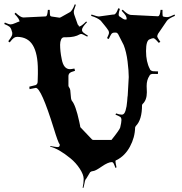

<svg xmlns="http://www.w3.org/2000/svg" viewBox="-43 -835 864 911"><path d="M652.8 -426.8 653.8 -397Q653.8 -359.4 632.8 -340.8Q630.9 -336.9 630.9 -335.9Q630.9 -267.1 602.1 -237.8Q598.1 -232.4 598.1 -230Q597.2 -183.1 573.5 -139.2Q549.8 -95.2 509.8 -75.2Q504.9 -75.2 504.9 -69.1Q504.9 -63 509.8 -41L504.9 -38.1Q498.5 -55.7 495.4 -60.8Q492.2 -65.9 487.8 -65.9Q470.2 -65.9 440.2 -45.2Q410.2 -24.4 400.4 -23.7Q390.6 -22.9 384.8 -18.1L367.2 11.2Q361.3 17.1 360.1 23.9Q358.9 30.8 357.9 34.7Q353.5 51.8 353 56.2H349.1Q354 33.7 354 13.9Q354 -5.9 335.7 -34.2Q317.4 -62.5 291 -84Q235.4 -129.4 194.8 -139.2L195.8 -142.1Q224.1 -137.2 229.5 -137.2Q234.9 -137.2 237.3 -139.2Q240.7 -141.6 240.7 -148.9Q232.9 -157.7 211.9 -226.6Q152.3 -418 127 -418Q123.5 -418 97.2 -412.1L96.2 -423.8Q125.5 -431.2 126 -431.2Q135.7 -435.5 135.7 -448.2L136.7 -483.9V-502Q136.7 -581.5 112.3 -621.1Q88.9 -659.2 39.1 -660.2Q30.3 -660.2 23.2 -655.5Q16.1 -650.9 2.9 -633.8L-3.9 -639.2Q15.1 -664.1 15.1 -672.9V-680.2L10.7 -694.8Q8.3 -702.6 2.4 -707.8Q-3.4 -712.9 -22.9 -721.2L-20 -728Q-0.5 -719.2 7.6 -719.2Q15.6 -719.2 31 -726.1Q46.4 -732.9 48.8 -732.9L49.8 -731.9Q49.8 -745.1 25.9 -769L30.8 -774.9Q54.7 -752 67.9 -752L167 -756.8Q173.3 -756.8 175.8 -757.8Q182.1 -760.7 184.1 -788.1H192.9Q192.9 -761.2 196.5 -758.8Q200.2 -756.3 207 -755.9L239.7 -751Q241.2 -751 245.1 -752.9L286.1 -775.9Q299.3 -781.2 312 -814.9L316.9 -812Q307.1 -786.1 307.1 -779.1Q307.1 -772 309.1 -766.1L326.2 -717.8Q329.1 -717.8 332 -709Q341.8 -709 365.7 -732.9L370.1 -730Q346.2 -705.1 346.2 -694.8V-691.9Q346.2 -685.5 354 -679.4Q361.8 -673.3 374 -666L371.1 -661.1Q347.7 -673.8 343.3 -673.8Q338.9 -673.8 335 -671.9Q312 -658.2 272.9 -658.2H261.7Q251.5 -658.2 246.8 -647.5Q242.2 -636.7 242.2 -622.8Q242.2 -608.9 243.9 -591.8Q245.6 -574.7 250 -553.7Q258.8 -506.8 289.1 -506.8Q294.9 -506.8 310.1 -509.8L313 -499Q293 -493.7 287.4 -488Q281.7 -482.4 281.7 -473.1V-428.2Q281.7 -424.3 286.6 -417.7Q291.5 -411.1 292.2 -387.9Q293 -364.7 297.9 -356.9Q315.9 -336.9 333 -257.8Q338.9 -231 337.9 -231.9L394 -172.9Q397.9 -170.9 401.9 -170.9H485.8Q524.9 -219.7 527.3 -230Q533.2 -254.4 533.2 -265.1Q533.2 -275.9 528.1 -279.8Q522.9 -283.7 504.9 -291L507.8 -296.9Q523.4 -291 535.2 -291Q546.9 -291 552.7 -310.3Q558.6 -329.6 560.3 -354.2Q562 -378.9 563 -381.8L567.9 -469.2Q567.9 -498 562.3 -543.5Q556.6 -588.9 543.9 -621.1L517.1 -673.8Q512.7 -680.2 506.8 -680.2H499Q489.7 -680.2 484.6 -672.4Q479.5 -664.6 473.1 -649.9L464.8 -653.8Q474.1 -672.9 474.1 -679.2Q474.1 -685.5 471.4 -690.2Q468.8 -694.8 463.6 -701.4Q458.5 -708 454.1 -713.6Q449.7 -719.2 443.4 -726.6L435.1 -736.8Q419.9 -750.5 389.2 -759.8L391.1 -766.1Q417.5 -756.8 426.8 -756.8L494.1 -766.1H497.1Q508.3 -766.1 518.1 -795.9L525.9 -793Q520 -774.9 520 -766.4Q520 -757.8 525.9 -755.9Q543.5 -742.2 550.8 -742.2Q558.1 -742.2 558.1 -744.1Q558.1 -753.4 553.7 -760.7Q549.3 -768.1 534.2 -784.2L539.1 -789.1Q561.5 -766.1 577.1 -764.2L706.1 -757.8Q716.3 -757.8 718.8 -788.1H728V-771Q728 -758.3 731 -756.8Q733.9 -755.4 737.8 -754.9H739.7Q742.2 -753.9 751.2 -753.9Q760.3 -753.9 785.2 -766.1L787.1 -759.8Q754.4 -746.1 748 -734.9L707 -674.8Q703.1 -667 703.1 -662.4Q703.1 -657.7 717.8 -636.2L710 -631.8Q691.4 -653.8 685.1 -653.8Q678.7 -653.8 668 -648.9Q649.9 -644 649.9 -592.8Q649.9 -541.5 668 -507.8Q669.4 -500.5 682.1 -497.1L707 -496.1L706.1 -483.9Q689.9 -484.9 681.6 -484.4Q668.5 -483.4 666 -475.1Q652.8 -456.1 652.8 -426.8Z"/></svg>

Font: Eater
Style: Regular
Weight: 400
Version: Version 001.002